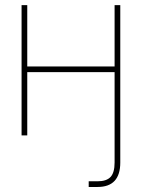

<svg xmlns="http://www.w3.org/2000/svg" viewBox="-20 -536 561 760"><path d="M366.2 204.1H331.1V181.6H366.2Q401.4 181.6 417.5 164.6Q433.6 147.5 433.6 107.4V-250.5H87.9V0H65.4V-515.6H87.9V-272.9H433.6V-515.6H456.1V107.4Q456.1 204.1 366.2 204.1Z"/></svg>

Font: Inter Display Thin
Style: Regular
Weight: 100
Designer: Rasmus Andersson
Foundry: rsms
Version: Version 4.000;git-a52131595